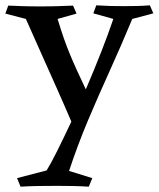

<svg xmlns="http://www.w3.org/2000/svg" viewBox="-20 -440 595 720"><path d="M542 -420 555 -390 476 -369Q434 -268 391.5 -174.5Q349 -81 310 11.5Q271 104 239 201L326 228L313 260Q279 258 251 257.5Q223 257 194 257Q160 257 125 257.5Q90 258 57 260L44 228L155 199Q171 173 195 125Q219 77 247.5 16Q276 -45 305 -112.5Q334 -180 360 -246.5Q386 -313 405 -369L330 -390L341 -420Q372 -418 395 -417.5Q418 -417 444 -417Q471 -417 493 -417.5Q515 -418 542 -420ZM254 -419 267 -389 196 -369Q208 -329 219 -297.5Q230 -266 242 -237Q254 -208 269 -175Q284 -142 305 -98L251 24Q218 -53 190.5 -114.5Q163 -176 136 -236.5Q109 -297 77 -369L0 -389L11 -419Q39 -418 63 -417Q87 -416 131 -416Q173 -416 200.5 -417Q228 -418 254 -419Z"/></svg>

Font: Ruwudu Medium
Style: Regular
Weight: 500
Designer: Becca Hirsbrunner Spalinger
Foundry: SIL International
Version: Version 3.000